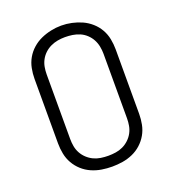

<svg xmlns="http://www.w3.org/2000/svg" viewBox="-136 -852 873 965"><g transform="rotate(-20 300.0 -369.0)"><path d="M300 8Q272 8 244 3.5Q216 -1 190 -12.5Q164 -24 143 -43Q122 -62 108 -86.5Q94 -111 88.5 -139Q83 -167 83 -195V-540Q83 -568 88.5 -596Q94 -624 108 -648.5Q122 -673 143.5 -692Q165 -711 190.5 -722.5Q216 -734 244 -740Q272 -746 300 -746Q328 -746 356 -740Q384 -734 409.5 -722.5Q435 -711 456.5 -692Q478 -673 492 -648.5Q506 -624 511.5 -596Q517 -568 517 -540V-195Q517 -167 511.5 -139Q506 -111 492 -86.5Q478 -62 457 -43Q436 -24 410 -12.5Q384 -1 356 3.5Q328 8 300 8ZM300 -50Q320 -50 340 -53Q360 -56 378 -64.5Q396 -73 411 -87Q426 -101 435.5 -118.5Q445 -136 448.5 -155.5Q452 -175 452 -195V-540Q452 -560 448 -580Q444 -600 434.5 -617.5Q425 -635 410 -649Q395 -663 376.5 -671Q358 -679 338 -682Q318 -685 298 -685Q278 -685 258.5 -681.5Q239 -678 221 -669.5Q203 -661 188.5 -647.5Q174 -634 164.5 -616.5Q155 -599 151.5 -579.5Q148 -560 148 -540V-195Q148 -175 151.5 -155.5Q155 -136 164.5 -118.5Q174 -101 189 -87Q204 -73 222 -64.5Q240 -56 260 -53Q280 -50 300 -50Z"/></g></svg>

Font: Iosevka Custom Light Extended
Style: Regular
Weight: 300
Width: 7
Monospace: yes
Designer: Belleve Invis
Foundry: Belleve Invis
Version: Version 11.2.4; ttfautohint (v1.8.4)